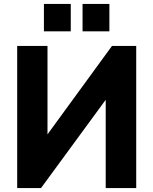

<svg xmlns="http://www.w3.org/2000/svg" viewBox="-20 -951 776 971"><path d="M187.5 0 514.6 -446.3V0H668.9V-718.8H546.4L220.2 -271.5V-718.8H66.9V0ZM533.2 -792.5V-931.2H397.5V-792.5ZM337.9 -792.5V-931.2H202.1V-792.5Z"/></svg>

Font: Winston ExtraBold
Style: Regular
Weight: 800
Designer: Vernon Adams, Kim Jin-seong, David Berlow, Cristiano Sobral
Foundry: The Winston Project Authors
Version: Version 3.004